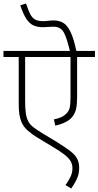

<svg xmlns="http://www.w3.org/2000/svg" viewBox="-20 -916 568 1108"><path d="M528 -587H425V-359Q425 -314 419.5 -289Q414 -264 399 -244Q384 -224 357.5 -211Q331 -198 299 -191L291 -227Q312 -231 330 -238.5Q348 -246 361 -259Q376 -272 381.5 -292Q387 -312 387 -358V-587H125V-335Q125 -290 129 -262.5Q133 -235 143 -216Q153 -197 172.5 -182Q192 -167 223 -148L309 -96Q357 -66 385 -44.5Q413 -23 425 -0.5Q437 22 437 52Q437 87 424 115.5Q411 144 391 172L358 152Q374 130 386 106Q398 82 398 55Q398 33 388 15Q378 -3 353 -23Q328 -43 282 -70L191 -125Q168 -139 141.5 -161.5Q115 -184 103 -214Q96 -232 92 -254.5Q88 -277 88 -321V-587H0V-622H528ZM385 -615Q367 -693 349 -727.5Q331 -762 288 -762Q272 -762 258 -760.5Q244 -759 229 -759Q198 -759 175 -768.5Q152 -778 133.5 -805Q115 -832 97 -885L130 -896Q143 -857 154.5 -834.5Q166 -812 183 -803Q200 -794 229 -794Q242 -794 258 -796Q274 -798 291 -798Q320 -798 343.5 -785Q367 -772 386.5 -733Q406 -694 422 -615Z"/></svg>

Font: Noto Sans ExtraLight
Style: Regular
Weight: 200
Designer: Monotype Design Team
Foundry: Monotype Imaging Inc.
Version: Version 2.007